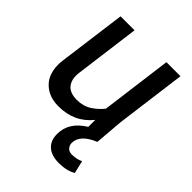

<svg xmlns="http://www.w3.org/2000/svg" viewBox="-211 -642 967 967"><g transform="rotate(45 272.5 -158.5)"><path d="M76.2 -529.8H175.8L129.9 -180.2Q124 -131.8 145.8 -104Q167.5 -76.2 217.8 -76.2Q263.2 -76.2 297.1 -98.1Q331.1 -120.1 353 -148.9L402.8 -529.8H502.9L453.1 -149.9L440.9 0Q353 36.1 353 95.2Q353 112.3 364.3 124.3Q375.5 136.2 394 136.2Q429.7 136.2 455.1 123L471.2 190.9Q434.6 212.9 378.9 212.9Q325.7 212.9 297.4 187.3Q269 161.6 269 115.2Q269 30.8 355 -21V-70.8Q288.6 12.2 175.8 12.2Q121.1 12.2 84.7 -12.7Q48.3 -37.6 34.9 -77.1Q21.5 -116.7 27.8 -165Z"/></g></svg>

Font: Cooper Hewitt
Style: Medium Italic
Weight: 708
Designer: Village Type and Design LLC
Foundry: Cooper Hewitt Smithsonian Design Museum
Version: 1.000